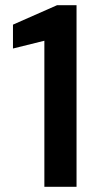

<svg xmlns="http://www.w3.org/2000/svg" viewBox="-20 -720 385 740"><path d="M151 0V-563L30 -533V-625L200 -700H275V0Z"/></svg>

Font: DM Sans 17pt SemiBold
Style: Regular
Weight: 600
Version: Version 4.004;gftools[0.9.30]